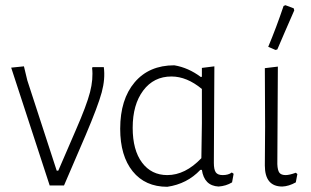

<svg xmlns="http://www.w3.org/2000/svg" viewBox="-20 -713 1197 738"><path d="M379 -455Q385 -410 371 -358Q357 -306 309 -193L226 0H171L23 -453L72 -458L85 -404L198 -57H204L271 -212Q313 -308 326 -358.5Q339 -409 334 -452L336 -455Z M623 5Q538 5 490 -54.5Q442 -114 442 -218Q442 -331 497.5 -396.5Q553 -462 650 -462Q704 -453 752 -417L756 -418V-452L804 -458L802 -87Q802 -61 809.5 -50.5Q817 -40 836 -40Q858 -40 871 -50L878 -45L872 -12Q849 2 820 4Q765 1 756 -60H750Q699 -6 623 5ZM490 -222Q490 -136 526 -88Q562 -40 623 -40Q692 -40 754 -105L756 -239V-371Q698 -419 639 -419Q571 -419 530.5 -365Q490 -311 490 -222Z M1070 -690 1077 -693 1109 -681 1111 -673Q1098 -643 1075 -590.5Q1052 -538 1046 -523L1039 -521L1011 -533Q1042 -607 1070 -690ZM1065 4Q998 4 998 -77L999 -227L998 -451L1048 -457L1046 -82Q1047 -58 1054 -49Q1061 -40 1078 -40Q1092 -40 1117 -49L1123 -44L1117 -12Q1090 3 1065 4Z"/></svg>

Font: Alegreya Sans SC Light
Style: Regular
Weight: 300
Designer: Juan Pablo del Peral
Foundry: Huerta Tipografica
Version: Version 2.007